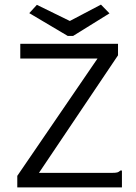

<svg xmlns="http://www.w3.org/2000/svg" viewBox="-20 -813 590 833"><path d="M55 -50 403 -559H68V-623H492V-573L149 -63H465Q482 -63 489 -65Q496 -67 502 -73H509V0H55ZM418 -793 455 -755 297 -657H274L107 -756L140 -792L283 -722Z"/></svg>

Font: Inconsolata SemiExpanded
Style: Regular
Weight: 400
Width: 6
Monospace: yes
Designer: Raph Levien, Cyreal, Brenton Simpson
Foundry: Raph Levien, Cyreal, Google
Version: Version 3.000; ttfautohint (v1.8.2.53-6de2)